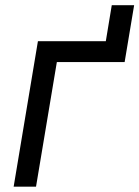

<svg xmlns="http://www.w3.org/2000/svg" viewBox="-20 -700 523 720"><path d="M483 -680.4 447.4 -467.3H193.2L115.1 0H31.2L122.2 -545.5H376.8L399.1 -680.4Z"/></svg>

Font: Inter UI
Style: Italic
Weight: 400
Italic angle: -9.39999°
Designer: Rasmus Andersson
Foundry: rsms
Version: 3.2;8d6f07862